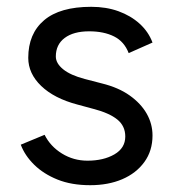

<svg xmlns="http://www.w3.org/2000/svg" viewBox="-20 -532 506 564"><path d="M245 12Q190 12 149 -4.5Q108 -21 80.5 -48Q53 -75 41 -107L111 -136Q128 -102 162 -81Q196 -60 237 -60Q284 -60 316 -78.5Q348 -97 348 -131Q348 -162 324.5 -181Q301 -200 255 -212L207 -225Q139 -243 101 -279.5Q63 -316 63 -362Q63 -433 109.5 -472.5Q156 -512 248 -512Q292 -512 328 -499Q364 -486 390 -462.5Q416 -439 428 -407L358 -376Q345 -410 315 -425Q285 -440 242 -440Q196 -440 170 -420.5Q144 -401 144 -366Q144 -346 165.5 -328.5Q187 -311 229 -300L279 -287Q328 -275 361 -251.5Q394 -228 411 -198Q428 -168 428 -134Q428 -89 404 -56Q380 -23 339 -5.5Q298 12 245 12Z"/></svg>

Font: Figtree Light
Style: Regular
Weight: 400
Version: Version 2.002